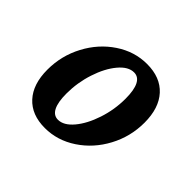

<svg xmlns="http://www.w3.org/2000/svg" viewBox="-111 -567 717 717"><g transform="rotate(45 247.5 -208.5)"><path d="M49.5 -149.7Q49.5 -223.6 83.6 -287.6Q117.6 -351.6 174.9 -389.8Q232.1 -428 298 -428Q368.7 -428 407.4 -385.5Q446.2 -343.1 446.2 -266.1Q446.2 -192.7 412.1 -128.9Q378.1 -65.1 320.4 -26.9Q262.8 11.3 196.9 11.3Q127 11.3 88.3 -31Q49.5 -73.3 49.5 -149.7ZM332.8 -279Q332.8 -325.3 320.9 -348.4Q309.1 -371.5 285.8 -371.5Q255.5 -371.5 227 -337.4Q198.4 -303.2 180.7 -248.9Q162.9 -194.5 162.9 -137.2Q162.9 -91.4 174.8 -68.3Q186.6 -45.2 209.5 -45.2Q239.8 -45.2 268.3 -79.1Q296.8 -113 314.8 -167.4Q332.8 -221.7 332.8 -279Z"/></g></svg>

Font: Playfair Micro SmCond SmLight
Style: Italic
Weight: 360
Width: 4
Italic angle: -15.6°
Designer: Claus Eggers Sørensen
Foundry: Claus Eggers Sørensen
Version: Version 2.203;Glyphs 3.3 (3326)